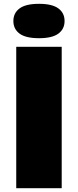

<svg xmlns="http://www.w3.org/2000/svg" viewBox="-20 -985 408 1005"><path d="M65 0V-740H303V0ZM50 -875Q50 -917 82.5 -941Q115 -965 184 -965Q253 -965 285.5 -941Q318 -917 318 -875Q318 -833 285.5 -809Q253 -785 184 -785Q115 -785 82.5 -809Q50 -833 50 -875Z"/></svg>

Font: Encode Sans Expanded Black
Style: Regular
Weight: 900
Width: 7
Designer: Multiple Designers
Foundry: Impallari Type
Version: Version 2.000